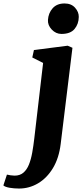

<svg xmlns="http://www.w3.org/2000/svg" viewBox="-138 -831 478 1109"><path d="M212.5 0.5Q202.5 82.5 167.8 140Q133 197.5 82 227.8Q31 258 -28 258Q-57 258 -82.8 253.5Q-108.5 249 -118.5 240L-98 177.5Q-91 179.5 -77.2 181.5Q-63.5 183.5 -54 183.5Q-23 183.5 -3 166.5Q17 149.5 29 119.8Q41 90 48 51.2Q55 12.5 60 -31L111 -467.5L48.5 -499L58 -542L253 -567L280.5 -555ZM217 -635Q185 -635 161 -660.2Q137 -685.5 139 -716Q141.5 -755.5 166 -783.2Q190.5 -811 235 -811Q273.5 -811 295.5 -786.5Q317.5 -762 317 -733Q316.5 -692.5 292.8 -663.8Q269 -635 217 -635Z"/></svg>

Font: Merriweather 20pt Black
Style: Italic
Weight: 900
Italic angle: -7.8°
Version: Version 2.101